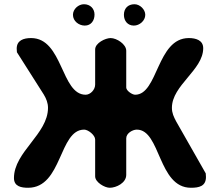

<svg xmlns="http://www.w3.org/2000/svg" viewBox="-20 -887 1037 908"><path d="M46 -45C46 -5 81 1 113 1C275 1 258 -274 378 -274C397 -274 430 -248 430 -227V-53C430 -25 475 1 499 1C530 1 577 -22 577 -60V-233C577 -257 607 -274 627 -274C740 -274 727 1 883 1C921 1 954 -6 954 -50C954 -53 953 -64 953 -67C932 -104 834 -276 813 -313C802 -334 793 -352 793 -377C793 -484 941 -556 941 -659C941 -697 906 -707 873 -707C721 -707 728 -439 619 -439C605 -439 577 -458 577 -473V-647C577 -678 532 -707 503 -707C479 -707 430 -684 430 -653V-487C430 -462 407 -439 385 -439C268 -439 278 -707 127 -707C91 -707 59 -696 59 -657C59 -654 60 -642 60 -640C79 -610 168 -470 187 -440C199 -420 207 -400 207 -377C207 -253 46 -169 46 -45ZM325 -817C325 -787 353 -766 381 -766C411 -766 427 -790 427 -818C427 -846 407 -867 377 -867C351 -867 325 -844 325 -817ZM566 -817C566 -788 584 -766 613 -766C640 -766 667 -789 667 -817C667 -842 642 -867 616 -867C584 -867 566 -846 566 -817Z"/></svg>

Font: Asimov Print
Style: Regular
Weight: 500
Designer: Google
Version: Version 2.000980: 2014